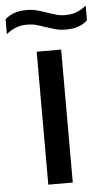

<svg xmlns="http://www.w3.org/2000/svg" viewBox="-95 -820 471 856"><g transform="rotate(-5 140.5 -392.0)"><path d="M86 0V-595H195.5V0ZM224.5 -682Q199 -682 176.5 -688.2Q154 -694.5 133 -701.5Q113.5 -708.5 94.8 -713.8Q76 -719 55.5 -719Q26 -719 4 -710.5Q-18 -702 -39.5 -684.5V-751Q-21.5 -767.5 1.8 -775.8Q25 -784 57.5 -784Q83 -784 105.5 -777.8Q128 -771.5 149 -764Q168.5 -757.5 187.5 -752Q206.5 -746.5 226.5 -746.5Q256.5 -746.5 278.5 -755Q300.5 -763.5 321.5 -781V-715Q303.5 -698 280.2 -690Q257 -682 224.5 -682Z"/></g></svg>

Font: Encode Sans SC SemiExpanded Medium
Style: Regular
Weight: 500
Width: 6
Designer: Multiple Designers
Foundry: Impallari Type
Version: Version 3.002